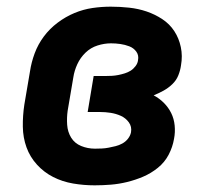

<svg xmlns="http://www.w3.org/2000/svg" viewBox="-20 -548 640 576"><path d="M264 8Q231 8 199 2.5Q167 -3 139.5 -17Q112 -31 91 -54Q70 -77 59.5 -106Q49 -135 48.5 -168Q48 -201 53 -234L70 -334Q74 -361 84 -388Q94 -415 111.5 -438.5Q129 -462 153 -480Q177 -498 203.5 -509Q230 -520 257.5 -524Q285 -528 312 -528Q340 -528 367.5 -525Q395 -522 420 -513.5Q445 -505 467 -490.5Q489 -476 503 -454.5Q517 -433 522.5 -406.5Q528 -380 523 -352Q521 -337 515 -322Q509 -307 497 -295.5Q485 -284 470.5 -276Q456 -268 441 -262Q458 -253 471.5 -239.5Q485 -226 493.5 -209Q502 -192 504 -171.5Q506 -151 502 -131Q498 -107 486 -84Q474 -61 453.5 -44.5Q433 -28 409.5 -18Q386 -8 361.5 -2Q337 4 312.5 6Q288 8 264 8ZM265 -102Q275 -102 285.5 -102.5Q296 -103 306 -105Q316 -107 326.5 -109.5Q337 -112 347 -117.5Q357 -123 364 -132Q371 -141 373 -151Q376 -168 366.5 -181Q357 -194 342.5 -200.5Q328 -207 312 -209.5Q296 -212 279 -212H243L261 -320H297Q306 -320 315.5 -320.5Q325 -321 335 -323Q345 -325 354.5 -328Q364 -331 372 -336Q380 -341 386.5 -349.5Q393 -358 394 -367Q397 -382 389 -393Q381 -404 368 -409Q355 -414 341 -416Q327 -418 313 -418Q293 -418 272.5 -411.5Q252 -405 236.5 -390Q221 -375 212 -355.5Q203 -336 200 -316L183 -216Q180 -195 181.5 -173.5Q183 -152 193.5 -135Q204 -118 223.5 -110Q243 -102 265 -102Z"/></svg>

Font: Iosevka Extrabold Extended
Style: Italic
Weight: 800
Width: 7
Italic angle: -9°
Monospace: yes
Designer: Belleve Invis
Foundry: Belleve Invis
Version: Version 32.5.0; ttfautohint (v1.8.4)